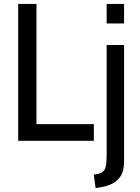

<svg xmlns="http://www.w3.org/2000/svg" viewBox="-20 -720 714 982"><path d="M73 0V-700H166.5V-85H460V0ZM469 242 459.5 173Q487 170 501.2 161.8Q515.5 153.5 520.5 133Q525.5 112.5 525.5 73V-490H614.5V107Q614.5 154 597 180.8Q579.5 207.5 553 220Q526.5 232.5 499.5 237ZM525.5 -600V-700H614.5V-600Z"/></svg>

Font: Cabin
Style: Regular
Weight: 400
Width: 4
Designer: Pablo Impallari
Foundry: Pablo Impallari. http://www.impallari.com Igino Marini. http://www.ikern.com
Version: Version 3.001